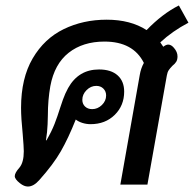

<svg xmlns="http://www.w3.org/2000/svg" viewBox="-20 -675 709 702"><path d="M595 -512Q606 -512 616 -500Q629 -485 629 -469Q629 -457 624.5 -449.5Q620 -442 611 -435Q602 -426 597 -418.5Q592 -411 590 -399L519 0H420L491 -401Q495 -425 506 -445Q467 -523 362 -523Q283 -523 231 -482Q179 -441 164 -360Q155 -309 155 -253Q155 -247 154 -220Q153 -193 148 -162H150Q169 -195 179.5 -222Q190 -249 200 -281Q202 -288 210 -310.5Q218 -333 229 -353Q267 -421 342 -421Q386 -421 410 -399.5Q434 -378 434 -340Q434 -289 399.5 -255Q365 -221 311 -221Q296 -221 281.5 -225.5Q267 -230 257 -238Q230 -170 202.5 -122Q175 -74 124 -17Q103 7 82 7Q68 7 53 -5Q34 -20 34 -31Q34 -43 51 -62Q67 -81 67 -122Q67 -137 63 -185Q57 -243 57 -281Q57 -389 99.5 -461.5Q142 -534 213 -568.5Q284 -603 370 -603Q457 -603 516 -565Q574 -625 634 -655L669 -592Q610 -561 566 -520L577 -504Q587 -512 595 -512ZM281 -310Q281 -295 291 -285.5Q301 -276 317 -276Q337 -276 352.5 -291Q368 -306 368 -326Q368 -341 358 -351Q348 -361 332 -361Q312 -361 296.5 -345.5Q281 -330 281 -310Z"/></svg>

Font: Niramit Medium
Style: Italic
Weight: 500
Italic angle: -10°
Designer: Katatrad Aksorn Co.,Ltd.
Foundry: Cadson Demak Co.,Ltd.
Version: Version 1.000; ttfautohint (v1.6)